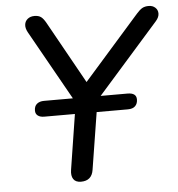

<svg xmlns="http://www.w3.org/2000/svg" viewBox="-52 -761 755 816"><g transform="rotate(-5 325.5 -352.5)"><path d="M261 7Q238 7 228.5 -7.5Q219 -22 223 -47L273 -365L283 -303L91 -645Q81 -663 82.5 -678Q84 -693 95.5 -702.5Q107 -712 125 -712Q142 -712 152.5 -704.5Q163 -697 174 -677L330 -397H307L560 -684Q574 -700 585 -706Q596 -712 612 -712Q629 -712 640 -702Q651 -692 651 -676.5Q651 -661 637 -645L335 -303L366 -365L314 -39Q307 7 261 7ZM129 -282Q112 -282 102 -289.5Q92 -297 92 -311Q92 -330 103.5 -339.5Q115 -349 134 -349H490Q528 -349 528 -321Q528 -303 517.5 -292.5Q507 -282 486 -282Z"/></g></svg>

Font: Nunito Medium
Style: Italic
Weight: 500
Designer: Vernon Adams
Foundry: Vernon Adams
Version: Version 3.601